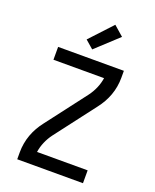

<svg xmlns="http://www.w3.org/2000/svg" viewBox="-176 -1082 951 1180"><g transform="rotate(20 300.0 -491.5)"><path d="M85 0V-46Q85 -75 90 -104Q95 -133 105 -160.5Q115 -188 129.5 -213.5Q144 -239 162 -262L362 -524Q383 -552 397 -584.5Q411 -617 416 -651H85V-735H515V-689Q515 -660 510 -631Q505 -602 495 -574.5Q485 -547 470.5 -521.5Q456 -496 438 -473L238 -211Q217 -183 203 -150.5Q189 -118 184 -84H515V0ZM287 -792 234 -838 369 -983 433 -927Z"/></g></svg>

Font: Iosevka Fixed Curly Md Ex
Style: Regular
Weight: 500
Width: 7
Monospace: yes
Designer: Belleve Invis
Foundry: Belleve Invis
Version: Version 30.1.2